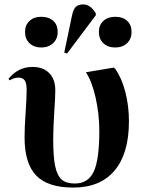

<svg xmlns="http://www.w3.org/2000/svg" viewBox="-20 -824 638 858"><path d="M279.8 -585 267.1 -588.9 300.8 -750Q306.6 -780.8 317.9 -792.5Q329.1 -804.2 352.1 -804.2Q384.3 -804.2 408.2 -764.2V-755.9ZM164.1 -611.8Q131.8 -611.8 111.8 -630.9Q91.8 -649.9 91.8 -681.2Q91.8 -711.9 111.8 -730.5Q131.8 -749 164.1 -749Q198.2 -749 218 -731Q237.8 -712.9 237.8 -681.2Q237.8 -650.4 217.3 -631.1Q196.8 -611.8 164.1 -611.8ZM495.1 -611.8Q461.9 -611.8 441.9 -630.9Q421.9 -649.9 421.9 -681.2Q421.9 -711.9 441.9 -730.5Q461.9 -749 495.1 -749Q528.8 -749 548.3 -730.7Q567.9 -712.4 567.9 -681.2Q567.9 -650.4 547.9 -631.1Q527.8 -611.8 495.1 -611.8ZM307.1 14.2Q193.8 14.2 141.8 -39.6Q89.8 -93.3 89.8 -210Q89.8 -254.9 94.5 -321.3Q99.1 -387.7 99.1 -422.9Q99.1 -452.1 90.6 -464.6Q82 -477.1 62 -477.1Q43 -477.1 22.9 -464.8L18.1 -472.2Q61.5 -524.9 125 -524.9Q172.9 -524.9 200 -497.3Q227.1 -469.7 227.1 -420.9Q227.1 -388.7 222.4 -321.3Q217.8 -253.9 217.8 -200.2Q217.8 -122.6 226.6 -81.1Q235.4 -39.6 255.6 -21.7Q275.9 -3.9 314 -3.9Q374 -3.9 398.9 -57.1Q423.8 -110.4 423.8 -238.8Q423.8 -314.9 407 -388.9Q390.1 -462.9 363.8 -501L488.8 -522L495.1 -516.1Q523.9 -475.6 540 -413.3Q556.2 -351.1 556.2 -282.2Q556.2 -138.2 492.2 -62Q428.2 14.2 307.1 14.2Z"/></svg>

Font: Display Semibold
Style: Regular
Weight: 600
Designer: Latin by Veronika Burian and Jose Scaglione. Greek by Irene Vlachou. Cyrillic by Vera Evstafieva.
Foundry: TypeTogether
Version: Version 3.002